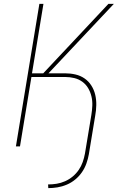

<svg xmlns="http://www.w3.org/2000/svg" viewBox="-20 -755 640 990"><path d="M229 215 228 196Q250 196 272 192.5Q294 189 315.5 179.5Q337 170 355 155Q373 140 386 121Q399 102 406.5 80.5Q414 59 418 37L451 -162Q455 -186 456 -210.5Q457 -235 451.5 -258Q446 -281 434.5 -300.5Q423 -320 404.5 -333.5Q386 -347 363 -352.5Q340 -358 316 -358H142L83 0H62L183 -735H204L145 -377H203L539 -735H567L230 -377H315Q343 -377 369 -371Q395 -365 416 -350.5Q437 -336 451 -314Q465 -292 471 -266.5Q477 -241 476.5 -213.5Q476 -186 471 -159L438 41Q434 64 425.5 88Q417 112 402.5 133Q388 154 368 170.5Q348 187 324.5 197Q301 207 276.5 211Q252 215 229 215Z"/></svg>

Font: Iosevka Thin Extended
Style: Italic
Weight: 100
Width: 7
Italic angle: -9°
Monospace: yes
Designer: Belleve Invis
Foundry: Belleve Invis
Version: Version 32.5.0; ttfautohint (v1.8.4)